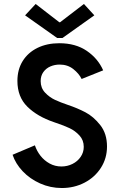

<svg xmlns="http://www.w3.org/2000/svg" viewBox="-20 -947 607 975"><path d="M43.9 -161.1 157.2 -209Q166.5 -180.7 185.5 -156.2Q204.6 -131.8 231.9 -116.7Q259.3 -101.6 292 -101.6Q321.8 -101.6 347.9 -114.5Q374 -127.4 389.6 -150.4Q405.3 -173.3 405.3 -201.2Q405.3 -235.4 383.5 -259Q361.8 -282.7 333.3 -296.1Q304.7 -309.6 266.6 -322.3Q263.7 -323.2 260 -324.5Q256.3 -325.7 252.9 -327.1Q169.4 -355.5 118.9 -405.3Q68.4 -455.1 68.4 -536.1Q68.4 -593.8 95.2 -637Q122.1 -680.2 170.4 -703.9Q218.8 -727.5 281.2 -727.5Q363.8 -727.5 420.7 -688.7Q477.5 -649.9 503.9 -589.8L394.5 -545.9Q381.3 -573.2 352.3 -596.2Q323.2 -619.1 283.2 -619.1Q257.8 -619.1 235.8 -609.6Q213.9 -600.1 200.2 -581.1Q186.5 -562 186.5 -535.2Q186.5 -500.5 208.7 -476.8Q231 -453.1 259.3 -439.9Q287.6 -426.8 325.2 -414.1Q372.1 -398.4 413.3 -377Q454.6 -355.5 489 -312Q523.4 -268.6 523.4 -203.1Q523.4 -143.6 492.7 -95.2Q461.9 -46.9 409.4 -19.5Q356.9 7.8 293.9 7.8Q235.8 7.8 183.8 -15.4Q131.8 -38.6 95.2 -77.4Q58.6 -116.2 43.9 -161.1ZM281.2 -834H285.2L406.2 -926.8L459 -869.1L296.9 -753.9H270.5L107.4 -869.1L161.1 -926.8Z"/></svg>

Font: Reddit Sans Chocolate SemiBold
Style: Regular
Weight: 600
Designer: Stephen Hutchings
Foundry: Reddit
Version: Version 1.011